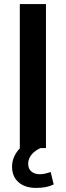

<svg xmlns="http://www.w3.org/2000/svg" viewBox="-20 -725 321 940"><path d="M77 0V-705H205V0ZM157 195Q102 195 70.5 167Q39 139 39 91Q39 49 67 13Q95 -23 141 -42L178 0Q162 7 148 18.5Q134 30 126 45Q118 60 118 77Q118 102 134 115Q150 128 174 128Q188 128 201 125Q214 122 228 117L243 178Q224 187 203.5 191Q183 195 157 195Z"/></svg>

Font: Nunito Sans 12pt ExtraLight
Style: Regular
Weight: 200
Designer: Vernon Adams
Foundry: Vernon Adams
Version: Version 3.101;gftools[0.9.27]